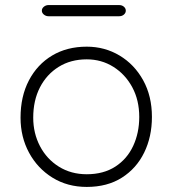

<svg xmlns="http://www.w3.org/2000/svg" viewBox="-20 -728 680 757"><path d="M171 -664Q161 -664 153 -670.5Q145 -677 145 -686Q145 -695 153 -701.5Q161 -708 171 -708H450Q461 -708 468.5 -701.5Q476 -695 476 -686Q476 -677 468.5 -670.5Q461 -664 450 -664ZM322 -544Q393 -544 451.5 -509Q510 -474 544.5 -411.5Q579 -349 579 -267Q579 -189 548.5 -126.5Q518 -64 460.5 -27.5Q403 9 322 9Q246 9 187 -27.5Q128 -64 94.5 -126Q61 -188 61 -264Q61 -348 94 -411Q127 -474 185.5 -509Q244 -544 322 -544ZM322 -494Q259 -494 211.5 -464.5Q164 -435 137.5 -383.5Q111 -332 111 -264Q111 -203 137.5 -152Q164 -101 212 -71Q260 -41 322 -41Q388 -41 434.5 -71Q481 -101 505 -152.5Q529 -204 529 -267Q529 -333 501.5 -384Q474 -435 427 -464.5Q380 -494 322 -494Z"/></svg>

Font: Hubballi
Style: Regular
Weight: 400
Designer: Erin McLaughlin
Version: Version 1.000; ttfautohint (v1.8.3)